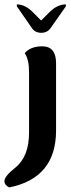

<svg xmlns="http://www.w3.org/2000/svg" viewBox="-38 -611 320 861"><path d="M257.3 -591.3V-582.5L188.5 -484.4Q173.8 -463.9 147 -463.9Q119.6 -463.9 105.5 -484.4L37.6 -582.5V-591.3Q75.2 -591.3 110.4 -555.2L146.5 -519L182.6 -555.2Q218.3 -591.3 257.3 -591.3ZM3.4 229.5Q-18.1 219.2 -18.1 200.7Q-18.1 179.7 30.3 141.1Q92.3 91.3 92.3 -16.1V-287.6Q92.3 -344.7 72.8 -372.6Q99.1 -403.3 151.4 -403.3Q213.4 -403.3 213.4 -327.1V-25.9Q213.4 187.5 3.4 229.5Z"/></svg>

Font: ALMAS
Style: Bold
Weight: 700
Designer: ALMAS Font/ by Husham Jawad Kadhim, derived from the Bainsely font by/ Paul James MIller
Foundry: High-Logic / Made with FontCreator
Version: Version 1.411;September 19, 2021;FontCreator 14.0.0.2814 32-